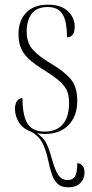

<svg xmlns="http://www.w3.org/2000/svg" viewBox="-20 -562 392 820"><path d="M172 10Q154 10 138 7Q166 26 178 50Q190 74 201 115Q216 168 230.5 187.5Q245 207 268 207Q291 207 300.5 191Q310 175 310 135Q324 135 332.5 146Q341 157 341 174Q341 202 323 220Q305 238 272 238Q242 238 226 223Q210 208 201 181Q192 154 185 119Q175 75 160.5 47Q146 19 114 1Q76 -13 60 -40.5Q44 -68 44 -96Q44 -120 53.5 -131.5Q63 -143 76 -143Q76 -70 97 -35Q118 0 172 0Q221 0 248 -31Q275 -62 275 -123Q275 -152 267 -172Q259 -192 239 -211Q219 -230 183 -253Q142 -278 114.5 -300Q87 -322 73 -349Q59 -376 59 -416Q59 -474 92 -508Q125 -542 185 -542Q240 -542 269.5 -514.5Q299 -487 299 -448Q299 -403 266 -403Q266 -473 246.5 -502.5Q227 -532 184 -532Q137 -532 115.5 -503.5Q94 -475 94 -427Q94 -379 120 -350Q146 -321 200 -289Q251 -259 280.5 -226Q310 -193 310 -132Q310 -66 273 -28Q236 10 172 10Z"/></svg>

Font: Noto Serif Display Condensed ExtraLight
Style: Regular
Weight: 200
Width: 3
Designer: Monotype Design Team
Foundry: Monotype Imaging Inc.
Version: Version 2.009